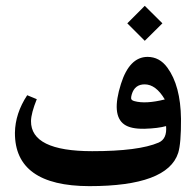

<svg xmlns="http://www.w3.org/2000/svg" viewBox="-20 -613 679 665"><path d="M481.4 -592.8 542.5 -532.2 481.4 -471.7 420.9 -532.2ZM299.3 -89.4Q460.4 -89.4 529.3 -119.1Q559.1 -131.8 555.2 -176.3Q528.3 -168.5 480.5 -167Q432.6 -166 410.2 -182.1Q364.7 -214.4 398.9 -322.3Q428.2 -415.5 490.7 -416Q532.7 -416 559.6 -378.9Q605.5 -316.4 606.9 -201.2Q607.4 -116.2 597.2 -83.5Q560.1 31.7 289.6 31.7Q30.8 31.2 31.7 -153.3Q32.7 -220.2 74.2 -283.2L107.4 -269.5Q87.9 -221.2 87.4 -193.8Q86.4 -89.4 299.3 -89.4ZM550.8 -268.6Q520 -320.8 481 -320.8Q446.8 -320.8 436.5 -286.6Q434.1 -278.8 434.1 -272.9Q434.1 -265.6 445.8 -262.7Q484.4 -252 550.8 -268.6Z"/></svg>

Font: Parastoo Print
Style: Print-Bold
Weight: 700
Foundry: Saber Rastikerdar (saber.rastikerdar@gmail.com)
Version: Version 1.0.0-alpha3